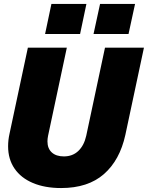

<svg xmlns="http://www.w3.org/2000/svg" viewBox="-20 -939 748 971"><path d="M21 -199Q21 -231 28 -262L121 -698H318L223 -252Q220 -237 220 -224Q220 -188 242 -168Q264 -148 303 -148Q347 -148 376 -175.5Q405 -203 416 -252L511 -698H708L614 -257Q586 -129 505.5 -58.5Q425 12 289 12Q207 12 146.5 -13.5Q86 -39 53.5 -86.5Q21 -134 21 -199ZM486 -919H663L630 -767H453ZM240 -919H417L385 -767H208Z"/></svg>

Font: Azeret Mono ExtraBold
Style: Italic
Weight: 800
Italic angle: -12°
Designer: Martin Vácha
Foundry: Displaay
Version: Version 1.000; Glyphs 3.0.3, build 3074